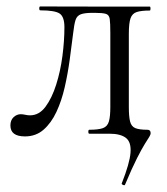

<svg xmlns="http://www.w3.org/2000/svg" viewBox="-20 -406 506 583"><path d="M360 154Q359 158 353.5 155.5Q348 153 350 150Q373.8 89.8 376.3 57.6Q378.8 25.4 362.3 12.7Q345.8 0 312.6 0H251.2Q248.2 0 248.2 -6Q248.2 -12 251.2 -12Q279.2 -12 292.7 -17Q306.2 -22 310.6 -37Q315 -52 315 -81V-305Q315 -336 313.2 -348.5Q311.4 -361 301.3 -364Q291.2 -367 267.4 -367H261Q237.2 -367 225.4 -362.6Q213.6 -358.2 209.4 -345.3Q205.2 -332.4 202.2 -305.6Q197.6 -268.2 191.7 -225Q185.8 -181.8 176.4 -140.7Q167 -99.6 151.3 -66.1Q135.6 -32.6 112.3 -12.2Q89 8.2 55.8 8.2Q11.6 8.2 11.6 -25Q11.6 -41.2 21.3 -50.2Q31 -59.2 43 -59.2Q49.2 -59.2 56.6 -57.5Q64 -55.8 71.2 -55.8Q98.8 -55.8 118.2 -81.9Q137.6 -108 150.6 -149Q163.6 -190 169.6 -236.2Q175.6 -282.4 175.6 -323.4Q175.6 -355 161.2 -364.8Q146.8 -374.6 102.2 -374.6Q99.2 -374.6 99.2 -380.5Q99.2 -386.4 102.2 -386.4Q111 -386.4 134.3 -386.3Q157.6 -386.2 185.4 -386.2Q213.2 -386.2 235.3 -386.1Q257.4 -386 263.2 -386H434.8Q437 -386 437 -380Q437 -374 434.8 -374Q409.4 -374 395.5 -369.6Q381.6 -365.2 376.4 -350.6Q371.2 -336 371.2 -303V-81Q371.2 -52 375 -37Q378.8 -22 390.8 -17Q402.8 -12 427.4 -12Q437.4 -12 437.4 -2Q437.4 3 433.3 9.5Q429.2 16 420.1 30.5Q411 45 396.2 74Q381.4 103 360 154Z"/></svg>

Font: Cormorant Light
Style: Regular
Weight: 300
Designer: Christian Thalmann (Catharsis Fonts)
Foundry: Catharsis Fonts
Version: Version 4.000